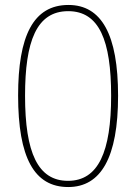

<svg xmlns="http://www.w3.org/2000/svg" viewBox="-20 -744 550 774"><path d="M255 10C387 10 456 -109 456 -358C456 -605 389 -724 256 -724C114 -724 53 -599 53 -359C53 -108 118 10 255 10ZM254 -15C133 -15 81 -128 81 -358C81 -577 127 -699 255 -699C380 -699 428 -581 428 -358C428 -133 377 -15 254 -15Z"/></svg>

Font: Noto Serif Myanmar SemiCondensed Thin
Style: Regular
Weight: 100
Width: 4
Designer: Ben Mitchell and the Monotype Design Team
Foundry: Monotype Imaging Inc.
Version: Version 2.106